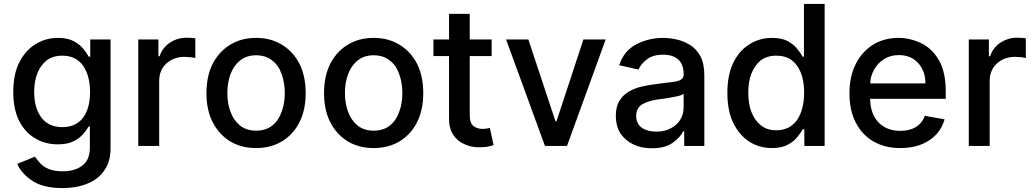

<svg xmlns="http://www.w3.org/2000/svg" viewBox="-20 -747 5293 983"><path d="M146 179Q91 143 68 92L159 55Q173 75 185 88Q201 106 229 118Q258 130 301 130Q363 130 401 101Q440 73 440 8V-99H434Q421 -78 406 -61Q386 -38 357 -24Q326 -8 276 -8Q210 -8 160 -39Q109 -68 78 -128Q48 -188 48 -275Q48 -365 77 -424Q108 -487 159 -519Q212 -553 276 -553Q327 -553 358 -536Q392 -517 407 -496Q423 -478 434 -457H442V-545H546V12Q546 82 513 127Q481 173 425 194Q371 216 300 216Q202 216 146 179ZM405 -144Q441 -192 441 -276Q441 -359 405 -411Q369 -462 299 -462Q251 -462 219 -438Q187 -412 171 -371Q155 -330 155 -276Q155 -196 191 -146Q229 -96 299 -96Q368 -96 405 -144Z M791 -545V-459H797Q812 -503 849 -528Q889 -554 935 -554L959 -553Q965 -552 970 -552Q975 -552 980 -551V-450L958 -454Q936 -456 925 -456Q869 -456 831 -421Q795 -387 795 -333V0H688V-545Z M1157 -24Q1100 -60 1068 -123Q1037 -185 1037 -270Q1037 -356 1068 -419Q1102 -484 1157 -517Q1214 -553 1291 -553Q1368 -553 1425 -517Q1482 -482 1514 -419Q1545 -356 1545 -270Q1545 -185 1514 -123Q1484 -61 1425 -24Q1367 11 1291 11Q1215 11 1157 -24ZM1374 -104Q1407 -131 1422 -175Q1438 -217 1438 -271Q1438 -323 1422 -367Q1407 -412 1374 -437Q1341 -464 1291 -464Q1242 -464 1209 -437Q1177 -412 1160 -367Q1144 -323 1144 -271Q1144 -217 1160 -175Q1176 -131 1209 -104Q1243 -78 1291 -78Q1340 -78 1374 -104Z M1759 -24Q1702 -60 1670 -123Q1639 -185 1639 -270Q1639 -356 1670 -419Q1704 -484 1759 -517Q1816 -553 1893 -553Q1970 -553 2027 -517Q2084 -482 2116 -419Q2147 -356 2147 -270Q2147 -185 2116 -123Q2086 -61 2027 -24Q1969 11 1893 11Q1817 11 1759 -24ZM1976 -104Q2009 -131 2024 -175Q2040 -217 2040 -271Q2040 -323 2024 -367Q2009 -412 1976 -437Q1943 -464 1893 -464Q1844 -464 1811 -437Q1779 -412 1762 -367Q1746 -323 1746 -271Q1746 -217 1762 -175Q1778 -131 1811 -104Q1845 -78 1893 -78Q1942 -78 1976 -104Z M2385 -460V-160Q2385 -115 2405 -101Q2425 -87 2450 -87Q2459 -87 2473 -89L2488 -92L2507 -4Q2492 1 2480 3Q2464 7 2431 7Q2393 7 2360 -8Q2324 -22 2301 -56Q2279 -88 2279 -138V-460H2199V-545H2279V-676H2385V-545H2497V-460Z M2770 0 2571 -545H2685L2824 -126H2829L2967 -545H3081L2883 0Z M3224 -7Q3183 -26 3157 -63Q3133 -101 3133 -154Q3133 -202 3151 -230Q3169 -260 3199 -278Q3231 -296 3266 -304Q3300 -312 3342 -317L3421 -327Q3451 -330 3466 -339Q3480 -347 3480 -366V-369Q3480 -415 3454 -441Q3426 -467 3376 -467Q3322 -467 3292 -443Q3262 -421 3249 -391L3150 -413Q3175 -488 3238 -520Q3301 -553 3375 -553Q3406 -553 3444 -545Q3477 -538 3513 -517Q3545 -497 3566 -459Q3586 -421 3586 -362V0H3483V-75H3478Q3464 -45 3424 -16Q3386 12 3317 12Q3263 12 3224 -7ZM3416 -91Q3448 -108 3464 -136Q3480 -164 3480 -197V-267Q3473 -260 3447 -254Q3429 -250 3394 -244Q3366 -241 3349 -238Q3303 -232 3270 -214Q3237 -195 3237 -153Q3237 -114 3266 -93Q3295 -73 3340 -73Q3385 -73 3416 -91Z M3814 -23Q3763 -58 3733 -120Q3704 -181 3704 -272Q3704 -362 3733 -423Q3763 -486 3815 -519Q3868 -553 3932 -553Q3982 -553 4014 -536Q4046 -518 4062 -496Q4078 -478 4089 -457H4096V-727H4202V0H4098V-85H4089Q4081 -68 4062 -45Q4045 -23 4013 -6Q3981 11 3932 11Q3867 11 3814 -23ZM4061 -133Q4097 -187 4097 -273Q4097 -359 4061 -410Q4025 -462 3955 -462Q3907 -462 3875 -438Q3844 -413 3827 -370Q3811 -328 3811 -273Q3811 -216 3827 -174Q3844 -130 3876 -105Q3907 -80 3955 -80Q4023 -80 4061 -133Z M4450 -24Q4392 -58 4360 -122Q4329 -184 4329 -269Q4329 -354 4360 -417Q4391 -480 4448 -517Q4505 -553 4581 -553Q4640 -553 4698 -525Q4753 -498 4788 -437Q4822 -378 4822 -278V-241H4435Q4436 -163 4479 -119Q4521 -77 4590 -77Q4636 -77 4668 -96Q4701 -116 4715 -154L4816 -136Q4798 -69 4738 -29Q4679 11 4588 11Q4509 11 4450 -24ZM4681 -424Q4643 -465 4582 -465Q4539 -465 4507 -445Q4473 -423 4456 -392Q4437 -359 4435 -320H4718Q4718 -383 4681 -424Z M5043 -545V-459H5049Q5064 -503 5101 -528Q5141 -554 5187 -554L5211 -553Q5217 -552 5222 -552Q5227 -552 5232 -551V-450L5210 -454Q5188 -456 5177 -456Q5121 -456 5083 -421Q5047 -387 5047 -333V0H4940V-545Z"/></svg>

Font: Sinter Medium
Style: Regular
Weight: 500
Foundry: Adobe & rsms
Version: Version 1.000